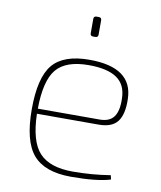

<svg xmlns="http://www.w3.org/2000/svg" viewBox="-79 -742 685 817"><g transform="rotate(10 263.5 -333.0)"><path d="M282 -592H272Q260 -592 260 -604V-666Q260 -678 272 -678H282Q294 -678 294 -666V-604Q294 -592 282 -592ZM361 -227H94Q97 -108 142 -59.5Q187 -11 286 -11Q369 -11 449 -24L453 -6Q395 12 283 12Q169 12 119 -46.5Q69 -105 69 -242Q69 -379 116 -435.5Q163 -492 275 -492Q461 -492 464 -356Q466 -290 442 -258.5Q418 -227 361 -227ZM94 -249H361Q404 -249 422.5 -275Q441 -301 439 -354Q438 -413 397.5 -441Q357 -469 276 -469Q177 -469 136 -419.5Q95 -370 94 -249Z"/></g></svg>

Font: Exo 2.0 Thin
Style: Regular
Weight: 250
Designer: Natanael Gama
Version: Version 1.001;PS 001.001;hotconv 1.0.70;makeotf.lib2.5.58329